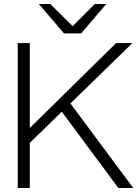

<svg xmlns="http://www.w3.org/2000/svg" viewBox="-20 -934 698 954"><path d="M68 0H128V-224L287 -379L568 0H642L330 -420L638 -720H557L128 -298V-720H68ZM173 -914 298 -768H383L508 -914H451L341 -804L230 -914Z"/></svg>

Font: Aspekta 250
Style: Regular
Weight: 250
Designer: Ivo Dolenc
Version: Version 2.000